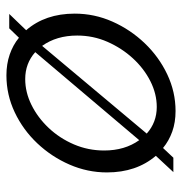

<svg xmlns="http://www.w3.org/2000/svg" viewBox="-4 -566 580 613"><g transform="rotate(90 286.5 -260.0)"><path d="M221 10Q185 10 154.5 -0.5Q124 -11 101 -30L71 1H25L77 -53Q24 -114 24 -208Q24 -271 49.5 -328.5Q75 -386 118.5 -431.5Q162 -477 218 -503.5Q274 -530 335 -530Q371 -530 400.5 -519.5Q430 -509 453 -490L484 -523H530L478 -467Q531 -405 531 -311Q531 -249 506 -191.5Q481 -134 438 -88.5Q395 -43 339 -16.5Q283 10 221 10ZM94 -216Q94 -150 127 -104L407 -438Q371 -470 322 -470Q280 -470 239.5 -449.5Q199 -429 166.5 -393.5Q134 -358 114 -312.5Q94 -267 94 -216ZM233 -50Q275 -50 315.5 -70Q356 -90 389 -125Q422 -160 441.5 -205.5Q461 -251 461 -302Q461 -368 428 -414L147 -82Q183 -50 233 -50Z"/></g></svg>

Font: Raleway
Style: Italic
Weight: 400
Italic angle: -12°
Designer: Matt McInerney, Pablo Impallari, Rodrigo Fuenzalida
Foundry: Matt McInerney, Pablo Impallari, Rodrigo Fuenzalida
Version: Version 4.026